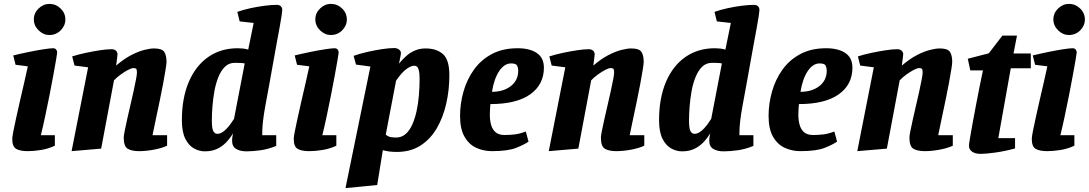

<svg xmlns="http://www.w3.org/2000/svg" viewBox="-20 -767 5597 987"><path d="M122 10Q84 10 63.5 -1.5Q43 -13 43 -53Q43 -63 48.5 -91.5Q54 -120 63 -160.5Q72 -201 82.5 -247.5Q93 -294 104 -340.5Q115 -387 123 -426L60 -434L48 -482Q89 -492 131 -500.5Q173 -509 206 -514Q239 -519 253 -519Q263 -519 268.5 -512.5Q274 -506 274 -497Q274 -492 268.5 -461Q263 -430 254.5 -382.5Q246 -335 235 -280Q224 -225 212.5 -170.5Q201 -116 190 -72H262V-18Q228 -2 191 4Q154 10 122 10ZM234 -587Q203 -587 178.5 -611Q154 -635 154 -667Q154 -700 178.5 -723.5Q203 -747 234 -747Q267 -747 291.5 -723.5Q316 -700 316 -667Q316 -635 292 -611Q268 -587 234 -587Z M348 10 433 -421 363 -430 351 -477Q382 -487 419.5 -495Q457 -503 493 -508.5Q529 -514 553 -514Q568 -514 576 -506.5Q584 -499 584 -488Q584 -484 582.5 -472.5Q581 -461 579.5 -449Q578 -437 577 -430Q618 -465 655 -484Q692 -503 722 -510.5Q752 -518 772 -518Q813 -518 824.5 -500Q836 -482 836 -449Q836 -438 831 -408Q826 -378 818.5 -336.5Q811 -295 801 -248.5Q791 -202 781.5 -156Q772 -110 764 -72H839V-18Q811 -5 770.5 2.5Q730 10 695 10Q658 10 637 -2Q616 -14 616 -60Q616 -69 621 -94Q626 -119 633.5 -153Q641 -187 650 -225Q659 -263 666.5 -297.5Q674 -332 679 -358Q684 -384 684 -394Q684 -403 682 -410Q680 -417 666 -417Q656 -417 638 -407.5Q620 -398 600.5 -384Q581 -370 566 -354L500 -3Z M1033 11Q1005 11 978 -3.5Q951 -18 933 -53Q915 -88 915 -149Q915 -263 950.5 -346Q986 -429 1050.5 -474Q1115 -519 1202 -519Q1214 -519 1228.5 -517.5Q1243 -516 1256 -512L1284 -649L1212 -657L1200 -706Q1231 -717 1268 -725Q1305 -733 1340.5 -737.5Q1376 -742 1402 -742Q1417 -742 1424 -734.5Q1431 -727 1431 -716Q1431 -710 1427.5 -685.5Q1424 -661 1417 -624Q1410 -587 1401.5 -540Q1393 -493 1383.5 -440Q1374 -387 1364 -331.5Q1354 -276 1344 -223Q1336 -179 1332.5 -148.5Q1329 -118 1328.5 -100Q1328 -82 1328 -72H1400V-17Q1359 0 1319 5.5Q1279 11 1247 11Q1214 11 1193.5 -1.5Q1173 -14 1173 -44Q1173 -52 1174 -59Q1175 -66 1176 -72Q1177 -78 1178 -82Q1162 -55 1141.5 -34Q1121 -13 1094.5 -1Q1068 11 1033 11ZM1097 -79Q1109 -79 1121 -86Q1133 -93 1144 -104.5Q1155 -116 1165 -129.5Q1175 -143 1183 -156L1238 -441Q1227 -443 1214 -443.5Q1201 -444 1187 -444Q1157 -444 1136.5 -424Q1116 -404 1102.5 -370.5Q1089 -337 1082 -297.5Q1075 -258 1072 -219Q1069 -180 1069 -148Q1069 -105 1077 -92Q1085 -79 1097 -79Z M1569 10Q1531 10 1510.5 -1.5Q1490 -13 1490 -53Q1490 -63 1495.5 -91.5Q1501 -120 1510 -160.5Q1519 -201 1529.5 -247.5Q1540 -294 1551 -340.5Q1562 -387 1570 -426L1507 -434L1495 -482Q1536 -492 1578 -500.5Q1620 -509 1653 -514Q1686 -519 1700 -519Q1710 -519 1715.5 -512.5Q1721 -506 1721 -497Q1721 -492 1715.5 -461Q1710 -430 1701.5 -382.5Q1693 -335 1682 -280Q1671 -225 1659.5 -170.5Q1648 -116 1637 -72H1709V-18Q1675 -2 1638 4Q1601 10 1569 10ZM1681 -587Q1650 -587 1625.5 -611Q1601 -635 1601 -667Q1601 -700 1625.5 -723.5Q1650 -747 1681 -747Q1714 -747 1738.5 -723.5Q1763 -700 1763 -667Q1763 -635 1739 -611Q1715 -587 1681 -587Z M1756 200 1884 -425 1810 -435 1798 -480Q1829 -491 1868 -500Q1907 -509 1944.5 -514.5Q1982 -520 2007 -520Q2021 -520 2031 -512.5Q2041 -505 2041 -494Q2041 -492 2039.5 -482.5Q2038 -473 2035.5 -461.5Q2033 -450 2031 -440Q2050 -463 2070 -480.5Q2090 -498 2114.5 -508Q2139 -518 2168 -518Q2224 -518 2257 -489Q2290 -460 2290 -380Q2290 -305 2274 -234.5Q2258 -164 2225.5 -108Q2193 -52 2142 -19Q2091 14 2020 14Q1995 14 1979 11.5Q1963 9 1948 5L1919 184ZM2016 -60Q2044 -60 2064.5 -77.5Q2085 -95 2099 -126Q2113 -157 2121.5 -196Q2130 -235 2133.5 -278Q2137 -321 2137 -363Q2137 -371 2136 -387Q2135 -403 2129.5 -416Q2124 -429 2110 -429Q2098 -429 2085.5 -422.5Q2073 -416 2061 -405.5Q2049 -395 2037.5 -381Q2026 -367 2016 -352L1963 -75Q1975 -65 1987.5 -62.5Q2000 -60 2016 -60Z M2508 10Q2466 10 2428.5 -7Q2391 -24 2368 -64Q2345 -104 2345 -171Q2345 -234 2362.5 -296Q2380 -358 2416 -408.5Q2452 -459 2508 -489Q2564 -519 2641 -519Q2703 -519 2739.5 -494.5Q2776 -470 2776 -419Q2776 -332 2705.5 -282Q2635 -232 2501 -232Q2500 -217 2499 -207Q2498 -197 2498 -177Q2498 -148 2505 -124Q2512 -100 2528.5 -86.5Q2545 -73 2574 -73Q2600 -73 2626 -76Q2652 -79 2683 -91L2697 -39Q2676 -24 2633.5 -7Q2591 10 2508 10ZM2509 -295Q2568 -295 2606 -324.5Q2644 -354 2644 -404Q2644 -418 2638.5 -429.5Q2633 -441 2607 -441Q2573 -441 2546.5 -402Q2520 -363 2509 -295Z M2801 10 2886 -421 2816 -430 2804 -477Q2835 -487 2872.5 -495Q2910 -503 2946 -508.5Q2982 -514 3006 -514Q3021 -514 3029 -506.5Q3037 -499 3037 -488Q3037 -484 3035.5 -472.5Q3034 -461 3032.5 -449Q3031 -437 3030 -430Q3071 -465 3108 -484Q3145 -503 3175 -510.5Q3205 -518 3225 -518Q3266 -518 3277.5 -500Q3289 -482 3289 -449Q3289 -438 3284 -408Q3279 -378 3271.5 -336.5Q3264 -295 3254 -248.5Q3244 -202 3234.5 -156Q3225 -110 3217 -72H3292V-18Q3264 -5 3223.5 2.5Q3183 10 3148 10Q3111 10 3090 -2Q3069 -14 3069 -60Q3069 -69 3074 -94Q3079 -119 3086.5 -153Q3094 -187 3103 -225Q3112 -263 3119.5 -297.5Q3127 -332 3132 -358Q3137 -384 3137 -394Q3137 -403 3135 -410Q3133 -417 3119 -417Q3109 -417 3091 -407.5Q3073 -398 3053.5 -384Q3034 -370 3019 -354L2953 -3Z M3486 11Q3458 11 3431 -3.5Q3404 -18 3386 -53Q3368 -88 3368 -149Q3368 -263 3403.5 -346Q3439 -429 3503.5 -474Q3568 -519 3655 -519Q3667 -519 3681.5 -517.5Q3696 -516 3709 -512L3737 -649L3665 -657L3653 -706Q3684 -717 3721 -725Q3758 -733 3793.5 -737.5Q3829 -742 3855 -742Q3870 -742 3877 -734.5Q3884 -727 3884 -716Q3884 -710 3880.5 -685.5Q3877 -661 3870 -624Q3863 -587 3854.5 -540Q3846 -493 3836.5 -440Q3827 -387 3817 -331.5Q3807 -276 3797 -223Q3789 -179 3785.5 -148.5Q3782 -118 3781.5 -100Q3781 -82 3781 -72H3853V-17Q3812 0 3772 5.5Q3732 11 3700 11Q3667 11 3646.5 -1.5Q3626 -14 3626 -44Q3626 -52 3627 -59Q3628 -66 3629 -72Q3630 -78 3631 -82Q3615 -55 3594.5 -34Q3574 -13 3547.5 -1Q3521 11 3486 11ZM3550 -79Q3562 -79 3574 -86Q3586 -93 3597 -104.5Q3608 -116 3618 -129.5Q3628 -143 3636 -156L3691 -441Q3680 -443 3667 -443.5Q3654 -444 3640 -444Q3610 -444 3589.5 -424Q3569 -404 3555.5 -370.5Q3542 -337 3535 -297.5Q3528 -258 3525 -219Q3522 -180 3522 -148Q3522 -105 3530 -92Q3538 -79 3550 -79Z M4094 10Q4052 10 4014.5 -7Q3977 -24 3954 -64Q3931 -104 3931 -171Q3931 -234 3948.5 -296Q3966 -358 4002 -408.5Q4038 -459 4094 -489Q4150 -519 4227 -519Q4289 -519 4325.5 -494.5Q4362 -470 4362 -419Q4362 -332 4291.5 -282Q4221 -232 4087 -232Q4086 -217 4085 -207Q4084 -197 4084 -177Q4084 -148 4091 -124Q4098 -100 4114.5 -86.5Q4131 -73 4160 -73Q4186 -73 4212 -76Q4238 -79 4269 -91L4283 -39Q4262 -24 4219.5 -7Q4177 10 4094 10ZM4095 -295Q4154 -295 4192 -324.5Q4230 -354 4230 -404Q4230 -418 4224.5 -429.5Q4219 -441 4193 -441Q4159 -441 4132.5 -402Q4106 -363 4095 -295Z M4387 10 4472 -421 4402 -430 4390 -477Q4421 -487 4458.5 -495Q4496 -503 4532 -508.5Q4568 -514 4592 -514Q4607 -514 4615 -506.5Q4623 -499 4623 -488Q4623 -484 4621.5 -472.5Q4620 -461 4618.5 -449Q4617 -437 4616 -430Q4657 -465 4694 -484Q4731 -503 4761 -510.5Q4791 -518 4811 -518Q4852 -518 4863.5 -500Q4875 -482 4875 -449Q4875 -438 4870 -408Q4865 -378 4857.5 -336.5Q4850 -295 4840 -248.5Q4830 -202 4820.5 -156Q4811 -110 4803 -72H4878V-18Q4850 -5 4809.5 2.5Q4769 10 4734 10Q4697 10 4676 -2Q4655 -14 4655 -60Q4655 -69 4660 -94Q4665 -119 4672.5 -153Q4680 -187 4689 -225Q4698 -263 4705.5 -297.5Q4713 -332 4718 -358Q4723 -384 4723 -394Q4723 -403 4721 -410Q4719 -417 4705 -417Q4695 -417 4677 -407.5Q4659 -398 4639.5 -384Q4620 -370 4605 -354L4539 -3Z M5022 24Q4993 24 4977 12.5Q4961 1 4961 -18Q4961 -25 4966 -55Q4971 -85 4979 -129Q4987 -173 4996.5 -223Q5006 -273 5015.5 -320.5Q5025 -368 5033 -405H4968L4955 -465L5063 -493L5133 -584H5208L5190 -492H5279V-416H5176L5112 -57H5198V-4Q5148 10 5098 17Q5048 24 5022 24Z M5363 10Q5325 10 5304.5 -1.5Q5284 -13 5284 -53Q5284 -63 5289.5 -91.5Q5295 -120 5304 -160.5Q5313 -201 5323.5 -247.5Q5334 -294 5345 -340.5Q5356 -387 5364 -426L5301 -434L5289 -482Q5330 -492 5372 -500.5Q5414 -509 5447 -514Q5480 -519 5494 -519Q5504 -519 5509.5 -512.5Q5515 -506 5515 -497Q5515 -492 5509.5 -461Q5504 -430 5495.5 -382.5Q5487 -335 5476 -280Q5465 -225 5453.5 -170.5Q5442 -116 5431 -72H5503V-18Q5469 -2 5432 4Q5395 10 5363 10ZM5475 -587Q5444 -587 5419.5 -611Q5395 -635 5395 -667Q5395 -700 5419.5 -723.5Q5444 -747 5475 -747Q5508 -747 5532.5 -723.5Q5557 -700 5557 -667Q5557 -635 5533 -611Q5509 -587 5475 -587Z"/></svg>

Font: Manuale ExtraBold
Style: Italic
Weight: 800
Italic angle: -11°
Designer: Eduardo Tunni / Pablo Cosgaya
Foundry: Eduardo Tunni / Pablo Cosgaya
Version: Version 1.002